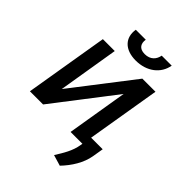

<svg xmlns="http://www.w3.org/2000/svg" viewBox="-257 -860 1184 1184"><g transform="rotate(45 335.5 -268.0)"><path d="M155.5 -148.8 220.9 -545.5H117.2L26.3 0H141.3L446.7 -397L381 0H484.4L482.2 12.1C472.7 72.4 442.8 120 409.8 172.9L481.2 194.2C532.3 141 572.8 76 584.5 8.2L596.6 -64.6H495.7L576 -545.5H461.6ZM219.8 -730.1C206.7 -650.2 257.8 -595.2 353.3 -595.2C449.6 -595.2 519.5 -650.2 533 -730.1H445.7C439.6 -694.2 414.8 -662.6 364.7 -662.6C314.6 -662.6 300.8 -694.6 306.8 -730.1Z"/></g></svg>

Font: Magic Ui Pro Medium
Style: Italic
Weight: 500
Italic angle: -9.39999°
Designer: Stefan Endress, Andreas Faust
Version: Version 1.000;FEAKit 1.0